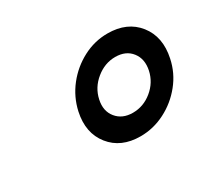

<svg xmlns="http://www.w3.org/2000/svg" viewBox="-64 -898 476 436"><g transform="rotate(-30 174.0 -680.0)"><path d="M104.5 -679.5Q112 -713.5 133.5 -740.8Q155 -768 185.5 -784Q216 -800 250 -800Q301.5 -800 328.8 -765.5Q356 -731 345 -679.5Q338 -645.5 316.2 -618.5Q294.5 -591.5 263.8 -575.8Q233 -560 199 -560Q148 -560 120.8 -594.2Q93.5 -628.5 104.5 -679.5ZM159 -679.5Q153 -652 168 -633.5Q183 -615 210.5 -615Q238.5 -615 261 -633.5Q283.5 -652 289.5 -679.5Q295.5 -707.5 281 -726.2Q266.5 -745 238.5 -745Q211 -745 188 -726.2Q165 -707.5 159 -679.5Z"/></g></svg>

Font: Besley* Narrow
Style: Italic
Weight: 400
Width: 4
Italic angle: -13°
Designer: Owen Earl
Foundry: indestructible type*
Version: Version 3.000; ttfautohint (v1.8.3)